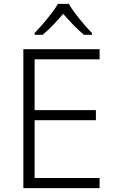

<svg xmlns="http://www.w3.org/2000/svg" viewBox="-20 -967 593 987"><path d="M492 0H100V-714H492V-662H158V-401H473V-349H158V-52H492ZM334 -947Q346 -925 367 -897.5Q388 -870 411 -843Q434 -816 453 -797V-788H412Q385 -810 357 -839Q329 -868 305 -896Q281 -868 253.5 -839Q226 -810 199 -788H158V-797Q177 -817 200 -843.5Q223 -870 244 -897.5Q265 -925 278 -947Z"/></svg>

Font: Noto Sans Light
Style: Regular
Weight: 300
Designer: Monotype Design Team
Foundry: Monotype Imaging Inc.
Version: Version 2.007